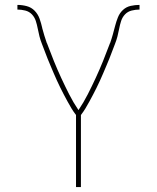

<svg xmlns="http://www.w3.org/2000/svg" viewBox="-20 -763 640 783"><path d="M290 0V-294Q280 -307 271.5 -321Q263 -335 255.5 -349Q248 -363 240.5 -377Q233 -391 226 -405.5Q219 -420 212 -435Q205 -450 199 -464.5Q193 -479 186.5 -494Q180 -509 174 -524Q168 -539 162.5 -554Q157 -569 151 -584Q145 -599 141 -614.5Q137 -630 134 -646Q131 -662 126 -677.5Q121 -693 110 -704.5Q99 -716 83 -720Q67 -724 51 -724V-743Q70 -743 89 -738Q108 -733 121.5 -719Q135 -705 141.5 -686.5Q148 -668 152 -650V-649Q156 -633 161 -617.5Q166 -602 171 -587Q172 -586 172 -586L173 -583Q186 -548 200 -513.5Q214 -479 229.5 -445.5Q245 -412 262 -378.5Q279 -345 300 -314Q321 -345 338 -378.5Q355 -412 370.5 -445.5Q386 -479 400 -513.5Q414 -548 427 -583L428 -586Q428 -586 429 -587Q435 -604 440 -622Q445 -640 449.5 -657.5Q454 -675 461 -692.5Q468 -710 481.5 -722.5Q495 -735 513 -739Q531 -743 549 -743V-724Q533 -724 517 -720Q501 -716 490 -704.5Q479 -693 474 -677.5Q469 -662 466 -646Q463 -630 459 -614.5Q455 -599 449 -584Q443 -569 437.5 -554Q432 -539 426 -524Q420 -509 413.5 -494Q407 -479 401 -464.5Q395 -450 388 -435Q381 -420 374 -405.5Q367 -391 359.5 -377Q352 -363 344.5 -349Q337 -335 328.5 -321Q320 -307 310 -294V0Z"/></svg>

Font: Iosevka Aile Thin
Style: Regular
Weight: 100
Designer: Belleve Invis
Foundry: Belleve Invis
Version: Version 31.1.0; ttfautohint (v1.8.4)